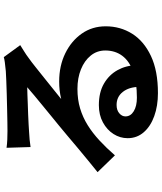

<svg xmlns="http://www.w3.org/2000/svg" viewBox="62 -880 875 1040"><g transform="rotate(-90 500.0 -359.5)"><path d="M220 -762Q241 -759 265 -758Q289 -757 311 -757Q327 -757 359 -757.5Q391 -758 431.5 -759Q472 -760 512 -761Q552 -762 584.5 -763.5Q617 -765 635 -766Q666 -769 684 -771.5Q702 -774 711 -777L776 -688Q759 -677 741 -666Q723 -655 706 -642Q686 -628 658 -605.5Q630 -583 598.5 -558Q567 -533 537.5 -509Q508 -485 484 -466Q509 -472 532 -474.5Q555 -477 579 -477Q664 -477 731.5 -444Q799 -411 838.5 -354.5Q878 -298 878 -225Q878 -146 838 -82Q798 -18 717.5 20Q637 58 516 58Q447 58 391.5 38Q336 18 304 -19Q272 -56 272 -106Q272 -147 294.5 -182.5Q317 -218 357.5 -240Q398 -262 451 -262Q520 -262 567.5 -234.5Q615 -207 640.5 -161Q666 -115 667 -60L550 -44Q549 -99 522.5 -132.5Q496 -166 452 -166Q424 -166 407 -151.5Q390 -137 390 -118Q390 -90 418 -73Q446 -56 491 -56Q576 -56 633 -76.5Q690 -97 718.5 -135.5Q747 -174 747 -227Q747 -272 719.5 -306Q692 -340 645 -359Q598 -378 539 -378Q481 -378 433 -363.5Q385 -349 342.5 -322.5Q300 -296 259.5 -258.5Q219 -221 179 -175L88 -269Q115 -291 149 -318.5Q183 -346 218.5 -376Q254 -406 285.5 -432.5Q317 -459 339 -477Q360 -494 388 -517Q416 -540 446 -564.5Q476 -589 503 -611.5Q530 -634 548 -650Q533 -650 509 -649Q485 -648 456.5 -647Q428 -646 399.5 -645Q371 -644 346.5 -642.5Q322 -641 306 -640Q286 -639 264 -637Q242 -635 224 -632Z"/></g></svg>

Font: Noto Sans KR
Style: Bold
Weight: 700
Designer: Ryoko NISHIZUKA  (kana, bopomofo & ideographs); Paul D. Hunt (Latin, Greek & Cyrillic); Sandoll Communications , Soo-you
Foundry: Adobe
Version: Version 2.004-H2;hotconv 1.0.118;makeotfexe 2.5.65603